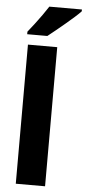

<svg xmlns="http://www.w3.org/2000/svg" viewBox="-64 -1011 467 1045"><g transform="rotate(5 170.0 -488.0)"><path d="M224 0H64V-760H224ZM340 -966Q327 -952 305 -932.5Q283 -913 257.5 -891.5Q232 -870 208 -850.5Q184 -831 165 -816H55V-830Q72 -851 91.5 -876.5Q111 -902 129.5 -928Q148 -954 162 -976H340Z"/></g></svg>

Font: Noto Sans Khmer SemiCondensed ExtraBold
Style: Regular
Weight: 800
Width: 4
Designer: Danh Hong and the Monotype Design Team
Foundry: Monotype Imaging Inc.
Version: Version 2.004